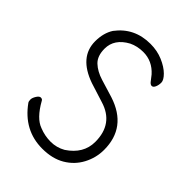

<svg xmlns="http://www.w3.org/2000/svg" viewBox="-211 -808 921 921"><g transform="rotate(45 250.0 -347.5)"><path d="M246 14Q121 14 43 -95Q39 -101 39 -113Q39 -124 48.5 -139.5Q58 -155 68 -155Q78 -155 82 -147Q125 -70 174 -53Q211 -38 251 -38Q291 -38 326 -58Q403 -109 403 -189Q403 -312 290 -346L192 -377Q61 -423 61 -530Q61 -586 86 -625Q149 -709 258 -709Q304 -709 342.5 -692.5Q381 -676 403.5 -653.5Q426 -631 426 -614Q426 -597 420 -583.5Q414 -570 404 -570Q394 -570 383 -586L365 -609Q322 -657 261 -657Q221 -657 188 -641Q118 -603 118 -537Q118 -487 145 -461.5Q172 -436 216 -422.5Q260 -409 306 -395Q460 -345 460 -192Q460 -138 434.5 -90Q409 -42 361.5 -14Q314 14 246 14Z"/></g></svg>

Font: LXGW WenKai Mono TC Light
Style: Regular
Weight: 300
Designer: LXGW / Fontworks Inc.
Foundry: LXGW / Fontworks Inc.
Version: Version 1.330